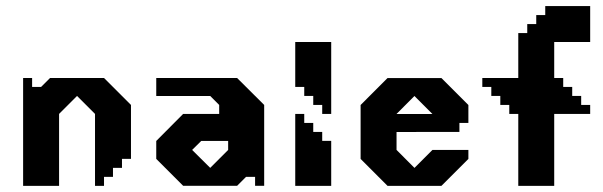

<svg xmlns="http://www.w3.org/2000/svg" viewBox="-20 -603 1957 623"><path d="M317.5 -350H142.5L113.3 -320.9H84.2V-350H55V0H171.7V-233.4L230 -291.7L288.3 -233.4V0H317.5V-29.2H346.6V-58.4H375.8V-87.5H405V-262.5Z M749.4 -349.9H487V-291.6H662.1L691.2 -262.5V-233.4H574.3L487 -145.6V-87.4L574.3 -0.1H749.4L778.5 -29.2H807.7V-0.1H837.2V-262.5ZM720.3 -116.5 662.1 -58.3 603.4 -116.5 632.9 -145.6H720.3Z M938 -466.7V-320.9H967.2V-291.7H996.4V-262.5H1025.5V-233.4H1054.7V-466.7ZM1025.5 -175H996.4V-204.2H967.2V-233.4H938V0H1054.7V-145.9H1025.5Z M1470.7 -175V-204.1H1499.8V-262.3L1412.4 -349.7H1237.4L1150.1 -262.3V-87.3L1237.4 0H1412.4L1499.8 -87.3V-116.5H1383.1L1324.9 -58.2L1266.7 -116.5V-174.7ZM1324.8 -291.5 1383 -233.2H1266.6Z M1895 -466.7V-583.3H1749.2V-554.2H1720V-525H1690.8V-495.8H1661.7V-350H1545V-320.9H1574.2V-291.7H1603.4V-262.5H1632.5V-233.4H1661.7V0H1778.3V-233.4H1895V-262.5H1865.8V-291.7H1836.7V-320.9H1807.5V-350H1778.3V-466.7Z"/></svg>

Font: Stepalange Short
Style: Regular
Weight: 400
Designer: Szymon Furjan
Version: Version 1.001;Fontself Maker 3.5.8